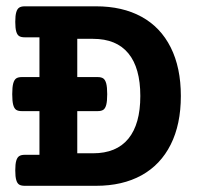

<svg xmlns="http://www.w3.org/2000/svg" viewBox="-20 -600 640 620"><path d="M564 -290Q564 -198.2 531.2 -133.1Q498.5 -67.9 437 -33.9Q375.5 0 290 0H60.1Q48.3 0 42 -3.9Q35.6 -7.8 32.5 -18.6Q29.3 -29.3 29.3 -49.8Q29.3 -70.3 32.5 -81.1Q35.6 -91.8 42 -95.9Q48.3 -100.1 60.1 -100.1H107.4V-241.2H50.3Q38.6 -241.2 32.2 -245.4Q25.9 -249.5 22.7 -261.2Q19.5 -272.9 19.5 -295.9Q19.5 -318.8 22.7 -330.6Q25.9 -342.3 32.2 -346.7Q38.6 -351.1 50.3 -351.1H107.4V-479.5H60.1Q48.3 -479.5 42 -483.4Q35.6 -487.3 32.5 -498Q29.3 -508.8 29.3 -529.3Q29.3 -549.8 32.5 -560.5Q35.6 -571.3 42 -575.4Q48.3 -579.6 60.1 -579.6H290Q375.5 -579.6 437 -545.9Q498.5 -512.2 531.2 -447Q564 -381.8 564 -290ZM433.1 -290Q433.1 -380.9 394.5 -427.7Q356 -474.6 280.3 -474.6H229.5V-351.1H295.4Q307.1 -351.1 313.5 -346.7Q319.8 -342.3 323 -330.6Q326.2 -318.8 326.2 -295.9Q326.2 -272.9 323 -261.2Q319.8 -249.5 313.5 -245.4Q307.1 -241.2 295.4 -241.2H229.5V-105H280.3Q356 -105 394.5 -152.1Q433.1 -199.2 433.1 -290Z"/></svg>

Font: Courier Prime
Style: Bold
Weight: 700
Designer: Alan Dague-Greene, Quote-Unquote Apps
Foundry: Quote-Unquote Apps
Version: Version 3.018